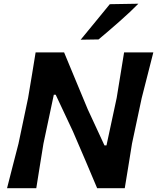

<svg xmlns="http://www.w3.org/2000/svg" viewBox="-20 -988 825 1008"><path d="M17 0Q32 -59 45.8 -112.8Q59.5 -166.5 77 -233.5L127.5 -473.5Q139.5 -544.5 148.5 -599.2Q157.5 -654 167 -713H316.5Q350.5 -631 381 -557.5Q411.5 -484 440.5 -414.5L528.5 -224.5H539L592.5 -473.5Q604 -544 613 -599.2Q622 -654.5 631.5 -713H785Q770 -654 756 -599Q742 -544 724 -473.5L673 -234Q662 -165 653.2 -111.2Q644.5 -57.5 635 0H490Q461.5 -68 430.5 -140.8Q399.5 -213.5 362.5 -299L272.5 -490.5H262.5L208 -233.5Q197 -164.5 188.2 -111Q179.5 -57.5 170.5 0ZM403.5 -779.5Q443 -827 480.5 -873.2Q518 -919.5 556.5 -966L706.5 -968.5Q666.5 -927.5 609 -876.8Q551.5 -826 497.5 -781Z"/></svg>

Font: Commissioner Loud SemiBold
Style: Italic
Weight: 600
Italic angle: -12°
Designer: Kostas Bartsokas
Foundry: Kostas Bartsokas
Version: Version 1.000; ttfautohint (v1.8.3)